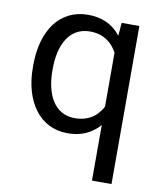

<svg xmlns="http://www.w3.org/2000/svg" viewBox="-83 -605 733 875"><g transform="rotate(10 283.5 -167.5)"><path d="M402.3 203.1H492.7V-528.3H410.6L405.8 -467.8C404.8 -469.2 403.8 -470.7 402.3 -472.2C368.2 -514.2 319.8 -538.1 254.9 -538.1C124 -538.1 47.4 -430.7 47.4 -268.6V-258.3C47.4 -103 124.5 9.8 253.9 9.8C298.3 9.8 334 -0.5 363.8 -20.5C377.9 -29.8 391.1 -41 402.3 -54.2ZM137.7 -268.6C137.7 -377 179.7 -464.8 276.4 -464.8C323.7 -464.8 357.9 -446.3 381.8 -418.9C389.6 -409.7 396.5 -399.9 402.3 -388.7V-138.7C395.5 -126 387.2 -114.7 377.9 -104.5C354.5 -79.6 320.8 -63.5 275.4 -63.5C179.7 -63.5 137.7 -151.4 137.7 -258.3Z"/></g></svg>

Font: Bert Sans
Style: Regular
Weight: 400
Designer: Christian Robertson (Google), Cristiano Sobral
Foundry: Google, Cristiano Sobral
Version: Version 3.101